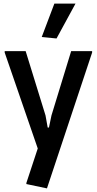

<svg xmlns="http://www.w3.org/2000/svg" viewBox="-20 -823 536 1063"><path d="M126 196V190L189 -1L6 -532V-540H122L232 -184L244 -117H251L265 -184L374 -540H490V-532L240 220ZM211 -618 281 -803H398L293 -610Z"/></svg>

Font: Encode Sans Compressed
Style: SemiBold
Weight: 600
Designer: Pablo Impallari, Andres Torresi
Foundry: Pablo Impallari, Andres Torresi
Version: Version 1.000; ttfautohint (v1.00) -l 8 -r 50 -G 200 -x 14 -